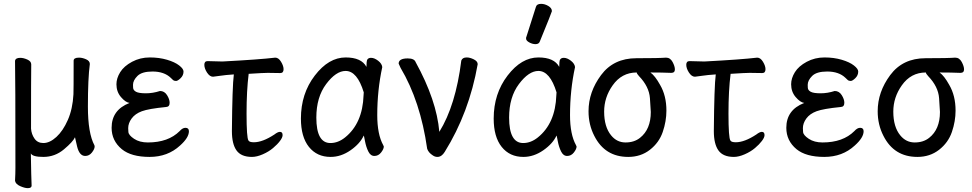

<svg xmlns="http://www.w3.org/2000/svg" viewBox="-20 -790 5040 996"><path d="M124 186Q108 186 84.5 175.5Q61 165 58 148Q60 110 60 80Q60 -397 58 -474Q60 -490 85 -490Q102 -490 122 -481Q142 -472 142 -456Q141 -388 141 -123Q143 -94 159 -71Q175 -48 205 -48Q238 -48 272.5 -79.5Q307 -111 332 -168Q357 -225 361 -301Q362 -318 362 -475Q362 -491 390 -491Q407 -491 426.5 -482.5Q446 -474 446 -458Q436 -383 436 -237Q436 -99 470 -36L471 -30Q471 -17 457 1Q443 19 422 19Q392 19 380 -30L369 -78Q359 -55 312 -15.5Q265 24 205 24Q149 24 140 6Q142 132 144 173Q144 186 124 186Z M756 24Q661 24 612 -16Q559 -60 559 -127Q559 -220 652 -256Q631 -259 607.5 -286.5Q584 -314 584 -353Q584 -384 603.5 -415.5Q623 -447 665 -469.5Q707 -492 757 -492Q806 -492 846.5 -480Q887 -468 909.5 -450.5Q932 -433 932 -419Q932 -399 917 -384.5Q902 -370 893 -370Q883 -370 877 -375.5Q871 -381 866 -386Q832 -419 771 -419Q716 -419 693 -396Q670 -373 670 -350Q670 -348 670.5 -335Q671 -322 685.5 -314Q700 -306 737 -306Q773 -306 810 -318Q833 -318 846.5 -296.5Q860 -275 860 -257Q860 -236 842 -235Q751 -226 716 -213Q681 -200 663 -175.5Q645 -151 645 -125Q645 -122 646 -105.5Q647 -89 675.5 -70Q704 -51 747 -51Q853 -51 912 -110Q927 -127 942 -127Q960 -127 960 -109Q960 -76 914 -35Q850 24 756 24Z M1287 24Q1231 24 1207 -9.5Q1183 -43 1183 -110Q1185 -343 1193 -404Q1149 -401 1123 -397Q1097 -393 1085 -392Q1068 -392 1054 -413.5Q1040 -435 1040 -454Q1040 -473 1057 -473L1134 -471Q1324 -481 1408 -491Q1425 -491 1438 -469.5Q1451 -448 1451 -431Q1451 -411 1434 -411L1369 -412Q1348 -412 1270 -407Q1259 -320 1259 -201Q1259 -75 1269 -61Q1274 -52 1297 -52Q1342 -52 1403 -92Q1421 -106 1432 -106Q1446 -106 1446 -89Q1446 -77 1432.5 -59Q1419 -41 1396.5 -22Q1374 -3 1343 10.5Q1312 24 1287 24Z M1695 24Q1624 24 1582.5 -28Q1541 -80 1541 -175Q1541 -304 1613 -398Q1685 -492 1773 -492Q1855 -492 1881 -443Q1881 -445 1882 -467.5Q1883 -490 1905 -490Q1922 -490 1941.5 -475Q1961 -460 1963 -442Q1937 -322 1937 -193Q1937 -93 1968 -37L1971 -30Q1971 -17 1957 1Q1943 19 1922 19Q1902 19 1890.5 -4.5Q1879 -28 1873.5 -57.5Q1868 -87 1867 -87Q1848 -45 1798.5 -10.5Q1749 24 1695 24ZM1694 -48Q1734 -48 1770 -77Q1861 -150 1866 -296Q1866 -304 1867 -311Q1833 -422 1773 -422Q1723 -422 1672 -354Q1621 -286 1621 -180Q1621 -48 1694 -48Z M2249 24Q2236 24 2225 16Q2203 2 2196 -18Q2161 -265 2058 -438L2048 -460Q2048 -487 2095 -487Q2129 -487 2136 -468Q2245 -270 2259 -106Q2344 -243 2373 -476Q2379 -492 2401 -492Q2418 -492 2438 -482Q2458 -472 2458 -457Q2414 -206 2287 -2Q2271 24 2249 24Z M2695 24Q2624 24 2582.5 -28Q2541 -80 2541 -175Q2541 -304 2613 -398Q2685 -492 2773 -492Q2855 -492 2881 -443Q2881 -445 2882 -467.5Q2883 -490 2905 -490Q2922 -490 2941.5 -475Q2961 -460 2963 -442Q2937 -322 2937 -193Q2937 -93 2968 -37L2971 -30Q2971 -17 2957 1Q2943 19 2922 19Q2902 19 2890.5 -4.5Q2879 -28 2873.5 -57.5Q2868 -87 2867 -87Q2848 -45 2798.5 -10.5Q2749 24 2695 24ZM2694 -48Q2734 -48 2770 -77Q2861 -150 2866 -296Q2866 -304 2867 -311Q2833 -422 2773 -422Q2723 -422 2672 -354Q2621 -286 2621 -180Q2621 -48 2694 -48ZM2758 -561Q2742 -561 2725.5 -570Q2709 -579 2709 -590Q2709 -598 2711 -600L2760 -754Q2764 -770 2787 -770Q2806 -770 2824.5 -759Q2843 -748 2843 -732Q2843 -728 2780 -574Q2775 -561 2758 -561Z M3239 24Q3118 24 3063 -85Q3033 -143 3033 -213Q3033 -313 3098 -400.5Q3163 -488 3281.5 -488Q3400 -488 3435 -491Q3457 -491 3469 -468.5Q3481 -446 3481 -430Q3481 -412 3462 -412Q3414 -414 3354 -414Q3378 -397 3404 -350Q3437 -294 3437 -216Q3437 -161 3418 -105.5Q3399 -50 3351.5 -13Q3304 24 3239 24ZM3300 -75Q3356 -119 3356 -209Q3356 -221 3351.5 -281Q3347 -341 3295 -395Q3283 -408 3283 -414Q3205 -414 3158 -347Q3114 -285 3114 -211Q3114 -132 3150 -88Q3180 -51 3225 -51Q3270 -51 3300 -75Z M3787 24Q3731 24 3707 -9.5Q3683 -43 3683 -110Q3685 -343 3693 -404Q3649 -401 3623 -397Q3597 -393 3585 -392Q3568 -392 3554 -413.5Q3540 -435 3540 -454Q3540 -473 3557 -473L3634 -471Q3824 -481 3908 -491Q3925 -491 3938 -469.5Q3951 -448 3951 -431Q3951 -411 3934 -411L3869 -412Q3848 -412 3770 -407Q3759 -320 3759 -201Q3759 -75 3769 -61Q3774 -52 3797 -52Q3842 -52 3903 -92Q3921 -106 3932 -106Q3946 -106 3946 -89Q3946 -77 3932.5 -59Q3919 -41 3896.5 -22Q3874 -3 3843 10.5Q3812 24 3787 24Z M4256 24Q4161 24 4112 -16Q4059 -60 4059 -127Q4059 -220 4152 -256Q4131 -259 4107.5 -286.5Q4084 -314 4084 -353Q4084 -384 4103.5 -415.5Q4123 -447 4165 -469.5Q4207 -492 4257 -492Q4306 -492 4346.5 -480Q4387 -468 4409.5 -450.5Q4432 -433 4432 -419Q4432 -399 4417 -384.5Q4402 -370 4393 -370Q4383 -370 4377 -375.5Q4371 -381 4366 -386Q4332 -419 4271 -419Q4216 -419 4193 -396Q4170 -373 4170 -350Q4170 -348 4170.5 -335Q4171 -322 4185.5 -314Q4200 -306 4237 -306Q4273 -306 4310 -318Q4333 -318 4346.5 -296.5Q4360 -275 4360 -257Q4360 -236 4342 -235Q4251 -226 4216 -213Q4181 -200 4163 -175.5Q4145 -151 4145 -125Q4145 -122 4146 -105.5Q4147 -89 4175.5 -70Q4204 -51 4247 -51Q4353 -51 4412 -110Q4427 -127 4442 -127Q4460 -127 4460 -109Q4460 -76 4414 -35Q4350 24 4256 24Z M4739 24Q4618 24 4563 -85Q4533 -143 4533 -213Q4533 -313 4598 -400.5Q4663 -488 4781.5 -488Q4900 -488 4935 -491Q4957 -491 4969 -468.5Q4981 -446 4981 -430Q4981 -412 4962 -412Q4914 -414 4854 -414Q4878 -397 4904 -350Q4937 -294 4937 -216Q4937 -161 4918 -105.5Q4899 -50 4851.5 -13Q4804 24 4739 24ZM4800 -75Q4856 -119 4856 -209Q4856 -221 4851.5 -281Q4847 -341 4795 -395Q4783 -408 4783 -414Q4705 -414 4658 -347Q4614 -285 4614 -211Q4614 -132 4650 -88Q4680 -51 4725 -51Q4770 -51 4800 -75Z"/></svg>

Font: LXGW WenKai Mono Medium
Style: Regular
Weight: 500
Monospace: yes
Designer: LXGW / Fontworks Inc.
Foundry: LXGW / Fontworks Inc.
Version: Version 1.520; June 14, 2025